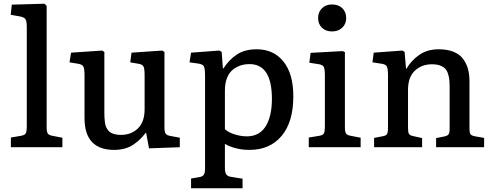

<svg xmlns="http://www.w3.org/2000/svg" viewBox="-20 -786 2632 1025"><path d="M38.1 0V-51.8L91.8 -61Q112.3 -64.5 117.7 -74.5Q123 -84.5 123 -109.9V-641.1Q123 -673.3 115.7 -684.1Q108.4 -694.8 81.1 -699.2L37.1 -707L43 -761.2L217.8 -766.1L229 -754.9V-106.9Q229 -83.5 234.6 -74Q240.2 -64.5 259.8 -61L313 -50.8V0Z M589.4 14.2Q431.2 14.2 431.2 -155.8V-384.8Q431.2 -418.9 425 -430.7Q418.9 -442.4 396 -445.8L351.1 -453.1L359.4 -504.9L525.4 -516.1L537.1 -508.8V-189.9Q537.1 -171.9 537.6 -161.1Q538.1 -150.4 539.8 -135.5Q541.5 -120.6 544.9 -111.8Q548.3 -103 554.9 -93.3Q561.5 -83.5 570.8 -78.1Q580.1 -72.8 594 -69.3Q607.9 -65.9 626 -65.9Q680.2 -65.9 716.1 -100.3Q752 -134.8 752 -203.1V-384.8Q752 -419.4 746.1 -430.9Q740.2 -442.4 718.3 -445.8L675.3 -453.1L682.1 -504.9L846.2 -516.1L857.9 -508.8V-106.9Q857.9 -83 864 -73.2Q870.1 -63.5 890.1 -60.1L939.9 -50.8V0L775.4 5.9L760.3 -76.2H757.3Q741.7 -56.2 727.1 -42Q712.4 -27.8 691.9 -13.9Q671.4 0 645.8 7.1Q620.1 14.2 589.4 14.2Z M1000 219.2V167L1045.9 159.2Q1062.5 156.2 1068.6 146Q1074.7 135.7 1074.7 113.8V-383.8Q1074.7 -418.9 1068.6 -431.2Q1062.5 -443.4 1037.6 -446.8L991.7 -453.1L1000 -504.9L1150.9 -516.1L1163.6 -508.8L1169.9 -420.9H1172.9Q1203.1 -467.8 1245.1 -495.4Q1287.1 -522.9 1350.6 -522.9Q1440.9 -522.9 1493.4 -457.3Q1545.9 -391.6 1545.9 -272Q1545.9 -134.3 1483.2 -60.1Q1420.4 14.2 1312 14.2Q1270.5 14.2 1236.1 4.6Q1201.7 -4.9 1180.7 -18.1V110.8Q1180.7 134.8 1188.2 145.3Q1195.8 155.8 1213.9 158.2L1274.9 168V219.2ZM1297.9 -58.1Q1364.7 -58.1 1398.2 -111.6Q1431.6 -165 1431.6 -257.8Q1431.6 -443.8 1312 -443.8Q1287.1 -443.8 1265.1 -436.8Q1243.2 -429.7 1223.4 -414.3Q1203.6 -398.9 1192.1 -370.4Q1180.7 -341.8 1180.7 -303.2V-96.2Q1200.2 -78.6 1233.2 -68.4Q1266.1 -58.1 1297.9 -58.1Z M1752.4 -618.2Q1719.2 -618.2 1698.7 -637.9Q1678.2 -657.7 1678.2 -689.9Q1678.2 -721.7 1699 -741.9Q1719.7 -762.2 1752.4 -762.2Q1786.6 -762.2 1807.4 -742.2Q1828.1 -722.2 1828.1 -689.9Q1828.1 -658.2 1807.1 -638.2Q1786.1 -618.2 1752.4 -618.2ZM1628.4 0V-51.8L1684.6 -61Q1704.6 -64.5 1709.5 -74.5Q1714.4 -84.5 1714.4 -109.9V-381.8Q1714.4 -417.5 1708.3 -429.2Q1702.1 -440.9 1678.2 -443.8L1631.3 -451.2L1638.2 -503.9L1809.6 -513.2L1821.3 -507.8V-106.9Q1821.3 -83.5 1826.9 -74Q1832.5 -64.5 1852.5 -61L1905.3 -50.8V0Z M1977.1 0V-49.8L2025.4 -59.1Q2034.7 -61 2040.3 -64.5Q2045.9 -67.9 2048.1 -75Q2050.3 -82 2050.8 -87.9Q2051.3 -93.8 2051.3 -106.9V-383.8Q2051.3 -418.9 2045.4 -430.7Q2039.6 -442.4 2017.1 -445.8L1968.3 -453.1L1975.1 -504.9L2128.4 -516.1L2140.1 -508.8L2147.5 -419.9H2150.4Q2174.8 -462.4 2217.8 -492.7Q2260.7 -522.9 2322.3 -522.9Q2368.2 -522.9 2401.1 -509.5Q2434.1 -496.1 2452.1 -471.7Q2470.2 -447.3 2478.3 -418Q2486.3 -388.7 2486.3 -352.1V-99.1Q2486.3 -77.6 2491.7 -69.6Q2497.1 -61.5 2517.1 -58.1L2564.5 -49.8V0H2308.1V-48.8L2350.1 -57.1Q2369.1 -60.5 2374.8 -69.1Q2380.4 -77.6 2380.4 -99.1V-317.9Q2380.4 -342.3 2378.9 -358.4Q2377.4 -374.5 2371.8 -392.1Q2366.2 -409.7 2356.4 -419.7Q2346.7 -429.7 2328.9 -436.3Q2311 -442.9 2286.1 -442.9Q2231.4 -442.9 2194.8 -408.7Q2158.2 -374.5 2158.2 -306.2V-103Q2158.2 -81.1 2162.8 -72.3Q2167.5 -63.5 2183.1 -60.1L2233.4 -48.8V0Z"/></svg>

Font: Literata Book Medium
Style: Regular
Weight: 500
Designer: Latin by Veronika Burian and Jose Scaglione. Greek by Irene Vlachou. Cyrillic by Vera Evstafieva
Foundry: TypeTogether
Version: Version 2.003;PS 002.003;hotconv 1.0.88;makeotf.lib2.5.64775